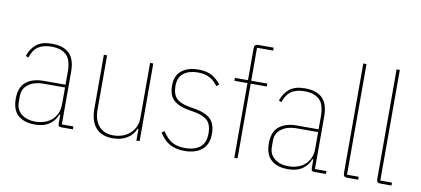

<svg xmlns="http://www.w3.org/2000/svg" viewBox="-69 -980 2699 1232"><g transform="rotate(10 1280.5 -364.0)"><path d="M376 0Q362 0 357.5 -4.5Q353 -9 353 -23V-78H347Q333 -38 296.5 -13Q260 12 202 12Q133 12 93.5 -22.5Q54 -57 54 -131Q54 -205 96 -239.5Q138 -274 212 -274H353V-359Q353 -436 319.5 -467.5Q286 -499 222 -499Q171 -499 138 -478Q105 -457 87 -404L70 -412Q88 -464 123.5 -491Q159 -518 222 -518Q298 -518 336 -480.5Q374 -443 374 -362V-19H449V0ZM202 -7Q233 -7 260.5 -16Q288 -25 308.5 -42.5Q329 -60 341 -86.5Q353 -113 353 -148V-256H212Q154 -256 115.5 -228.5Q77 -201 77 -151V-112Q77 -62 112.5 -34.5Q148 -7 202 -7Z M863 -76H857Q844 -38 805 -13Q766 12 710 12Q638 12 600 -30.5Q562 -73 562 -154V-506H583V-154Q583 -85 616 -46Q649 -7 711 -7Q741 -7 768.5 -16.5Q796 -26 817 -44Q838 -62 850.5 -88Q863 -114 863 -147V-506H884V0H863Z M1177 12Q1123 12 1084 -8.5Q1045 -29 1013 -79L1030 -91Q1061 -44 1094.5 -25.5Q1128 -7 1177 -7Q1241 -7 1276 -36Q1311 -65 1311 -125Q1311 -182 1284 -208.5Q1257 -235 1199 -245L1158 -252Q1094 -263 1060.5 -293.5Q1027 -324 1027 -389Q1027 -453 1068 -485.5Q1109 -518 1175 -518Q1234 -518 1267.5 -497.5Q1301 -477 1324 -447L1308 -433Q1297 -447 1285 -459Q1273 -471 1257.5 -480Q1242 -489 1222 -494Q1202 -499 1176 -499Q1119 -499 1084 -472Q1049 -445 1049 -390Q1049 -335 1075.5 -308.5Q1102 -282 1162 -272L1203 -265Q1266 -254 1299.5 -223Q1333 -192 1333 -126Q1333 -57 1291 -22.5Q1249 12 1177 12Z M1501 -487H1416V-506H1501V-713Q1501 -728 1507 -734Q1513 -740 1528 -740H1627V-721H1522V-506H1627V-487H1522V0H1501Z M2025 0Q2011 0 2006.5 -4.5Q2002 -9 2002 -23V-78H1996Q1982 -38 1945.5 -13Q1909 12 1851 12Q1782 12 1742.5 -22.5Q1703 -57 1703 -131Q1703 -205 1745 -239.5Q1787 -274 1861 -274H2002V-359Q2002 -436 1968.5 -467.5Q1935 -499 1871 -499Q1820 -499 1787 -478Q1754 -457 1736 -404L1719 -412Q1737 -464 1772.5 -491Q1808 -518 1871 -518Q1947 -518 1985 -480.5Q2023 -443 2023 -362V-19H2098V0ZM1851 -7Q1882 -7 1909.5 -16Q1937 -25 1957.5 -42.5Q1978 -60 1990 -86.5Q2002 -113 2002 -148V-256H1861Q1803 -256 1764.5 -228.5Q1726 -201 1726 -151V-112Q1726 -62 1761.5 -34.5Q1797 -7 1851 -7Z M2238 0Q2223 0 2217 -6Q2211 -12 2211 -27V-740H2232V-19H2308V0Z M2455 0Q2440 0 2434 -6Q2428 -12 2428 -27V-740H2449V-19H2525V0Z"/></g></svg>

Font: IBM Plex Sans Condensed Thin
Style: Regular
Weight: 100
Width: 3
Designer: Mike Abbink, Paul van der Laan, Pieter van Rosmalen
Foundry: Bold Monday
Version: Version 1.3